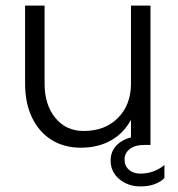

<svg xmlns="http://www.w3.org/2000/svg" viewBox="-20 -520 640 689"><path d="M280 -50Q357 -50 403.5 -97Q450 -144 450 -220V-500H520V0H500Q465 0 446 14.5Q427 29 427 52Q427 75 442.5 89Q458 103 484 103Q509 103 531.5 94.5Q554 86 570 72V119Q559 131 537 140Q515 149 484 149Q440 149 408.5 123Q377 97 377 56Q377 24 397.5 2.5Q418 -19 450 -27V-90Q424 -42 378 -16Q332 10 270 10Q210 10 165 -18Q120 -46 95 -98Q70 -150 70 -220V-500H140V-220Q140 -144 178.5 -97Q217 -50 280 -50Z"/></svg>

Font: Goli Light
Style: Regular
Weight: 300
Designer: jaikishan Patel
Foundry: MagicType
Version: Version 1.000